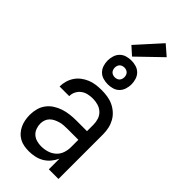

<svg xmlns="http://www.w3.org/2000/svg" viewBox="-305 -1024 1085 1085"><g transform="rotate(45 237.5 -481.5)"><path d="M190 8Q170 8 150.5 4.5Q131 1 114 -8.5Q97 -18 84 -33Q71 -48 63 -65.5Q55 -83 51.5 -102.5Q48 -122 48 -142Q48 -167 54.5 -191.5Q61 -216 76 -236Q91 -256 112 -269.5Q133 -283 157 -291Q181 -299 206 -302Q231 -305 256 -305H342V-357Q342 -378 335.5 -398Q329 -418 313.5 -432.5Q298 -447 277.5 -453Q257 -459 236 -459Q217 -459 198.5 -455Q180 -451 164.5 -440Q149 -429 140 -411.5Q131 -394 131 -375V-374H54V-375Q54 -397 60.5 -419Q67 -441 79.5 -459.5Q92 -478 110 -491.5Q128 -505 148.5 -513.5Q169 -522 191.5 -525Q214 -528 236 -528Q260 -528 283.5 -524.5Q307 -521 328.5 -511Q350 -501 368 -485Q386 -469 397.5 -448Q409 -427 414 -404Q419 -381 419 -357V0H342V-85Q332 -63 316.5 -44.5Q301 -26 280.5 -14Q260 -2 236.5 3Q213 8 190 8ZM219 -61Q243 -61 266.5 -68Q290 -75 308 -91Q326 -107 334 -130Q342 -153 342 -177V-236H256Q241 -236 226 -235Q211 -234 197 -230Q183 -226 169.5 -219.5Q156 -213 145.5 -202.5Q135 -192 130 -178Q125 -164 125 -149Q125 -131 131.5 -113Q138 -95 151.5 -83Q165 -71 183 -66Q201 -61 219 -61ZM238 -575Q218 -575 199.5 -580.5Q181 -586 167.5 -599.5Q154 -613 148 -632Q142 -651 142 -670Q142 -689 148 -708Q154 -727 167.5 -740.5Q181 -754 199.5 -759.5Q218 -765 238 -765Q257 -765 275.5 -759.5Q294 -754 307.5 -740.5Q321 -727 327 -708Q333 -689 333 -670Q333 -651 327 -632Q321 -613 307.5 -599.5Q294 -586 275.5 -580.5Q257 -575 238 -575ZM238 -631Q245 -631 252.5 -633.5Q260 -636 265.5 -641.5Q271 -647 273.5 -654.5Q276 -662 276 -670Q276 -678 273.5 -685.5Q271 -693 265.5 -698.5Q260 -704 252.5 -706.5Q245 -709 238 -709Q230 -709 222.5 -706.5Q215 -704 209.5 -698.5Q204 -693 201.5 -685.5Q199 -678 199 -670Q199 -662 201.5 -654.5Q204 -647 209.5 -641.5Q215 -636 222.5 -633.5Q230 -631 238 -631ZM224 -783 175 -827 305 -971 365 -919Z"/></g></svg>

Font: Iosevka QP
Style: Regular
Weight: 400
Designer: Belleve Invis
Foundry: Belleve Invis
Version: Version 20.0.0; ttfautohint (v1.8.4)